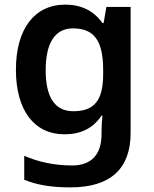

<svg xmlns="http://www.w3.org/2000/svg" viewBox="-20 -572 666 832"><path d="M263 -552C129 -552 49 -446 49 -270C49 -94 128 10 260 10C328 10 383 -15 420 -71H424C422 -55 420 -24 420 -4V10C420 98 375 145 293 145C217 145 146 130 85 103V207C144 231 208 240 285 240C459 240 546 159 546 4V-542H441L429 -472H424C386 -526 331 -552 263 -552ZM296 -449C387 -449 427 -397 427 -269V-250C427 -134 386 -90 298 -90C217 -90 178 -151 178 -268C178 -387 219 -449 296 -449Z"/></svg>

Font: Noto Sans Bengali SemiBold
Style: Regular
Weight: 600
Designer: Jelle Bosma - Monotype Design Team
Foundry: Monotype Imaging Inc.
Version: Version 2.003